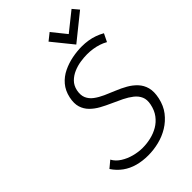

<svg xmlns="http://www.w3.org/2000/svg" viewBox="-268 -1004 1115 1115"><g transform="rotate(-45 290.0 -446.5)"><path d="M579 -867 547 -905 432 -813 362 -900 318 -865 420 -739ZM556 -623 580 -672Q559 -684 535.5 -692.5Q512 -701 486.5 -705Q461 -709 435 -709Q396 -709 355 -701Q314 -693 276.5 -675Q239 -657 212.5 -626Q186 -595 176 -549Q167 -506 176.5 -475.5Q186 -445 208.5 -422.5Q231 -400 261 -383.5Q291 -367 324 -352.5Q357 -338 387.5 -323Q418 -308 441.5 -289.5Q465 -271 475.5 -246.5Q486 -222 479 -188Q471 -148 450 -120Q429 -92 400 -75Q371 -58 337 -50Q303 -42 268 -42Q234 -42 198 -51.5Q162 -61 132 -80Q102 -99 87 -127L45 -92Q68 -57 100.5 -33.5Q133 -10 173.5 1Q214 12 260 12Q305 12 349.5 1Q394 -10 432.5 -33.5Q471 -57 499 -93Q527 -129 538 -180Q548 -227 539 -260Q530 -293 507.5 -317Q485 -341 455 -358Q425 -375 391.5 -388.5Q358 -402 327 -416Q296 -430 272.5 -447.5Q249 -465 238.5 -489.5Q228 -514 235 -549Q242 -581 262.5 -601.5Q283 -622 311 -634Q339 -646 369 -650.5Q399 -655 424 -655Q448 -655 471 -651.5Q494 -648 515.5 -641Q537 -634 556 -623Z"/></g></svg>

Font: Advent Pro
Style: Italic
Weight: 400
Italic angle: -12°
Designer: VivaRado, Andreas Kalpakidis
Foundry: VivaRado, Andreas Kalpakidis
Version: Version 3.000